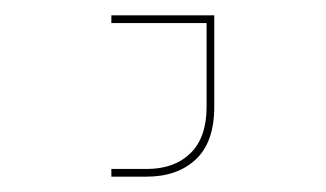

<svg xmlns="http://www.w3.org/2000/svg" viewBox="-20 -190 424 250"><path d="M259 -170V-51Q259 -5 235 17.5Q211 40 171 40H125V30H171Q207 30 228 9.5Q249 -11 249 -51V-160H125V-170Z"/></svg>

Font: Bungee Hairline
Style: Regular
Weight: 400
Designer: David Jonathan Ross
Foundry: David Jonathan Ross
Version: Version 1.001;PS 1.0;hotconv 1.0.72;makeotf.lib2.5.5900